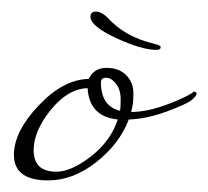

<svg xmlns="http://www.w3.org/2000/svg" viewBox="-20 -306 359 331"><path d="M257 -225Q257 -220 250 -220Q224 -220 180 -240.5Q136 -261 136 -277Q136 -286 145.5 -286Q155 -286 166 -275Q195 -243 244 -231Q257 -228 257 -225ZM154 -164Q154 -172 163 -172Q172 -172 180 -161.5Q188 -151 188 -135.5Q188 -120 187 -115Q154 -123 154 -164ZM183 -100Q171 -63 137 -36.5Q103 -10 77 -10Q38 -10 38 -47Q38 -80 67.5 -116.5Q97 -153 131 -154Q134 -105 183 -100ZM4 -39Q4 5 63 5Q106 5 146 -26.5Q186 -58 202 -100Q233 -101 268 -114Q303 -127 311 -134Q319 -141 319 -144.5Q319 -148 314 -148Q307 -141 271 -127Q235 -113 206 -113Q210 -125 210 -144.5Q210 -164 197.5 -176.5Q185 -189 163.5 -189Q142 -189 133 -170Q89 -169 46.5 -124Q4 -79 4 -39Z"/></svg>

Font: Miss Fajardose
Style: Regular
Weight: 400
Version: Version 1.000